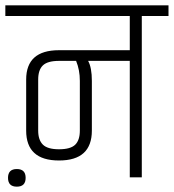

<svg xmlns="http://www.w3.org/2000/svg" viewBox="-40 -664 651 719"><path d="M23 35Q-10 35 -10 2Q-10 -31 23 -31Q56 -31 56 2Q56 35 23 35ZM259 -361Q259 -402 245 -436H181Q138 -436 120.5 -419Q103 -402 103 -366V-175Q103 -140 120.5 -122.5Q138 -105 181 -105Q224 -105 241.5 -122Q259 -139 259 -175ZM446 -436H290Q304 -411 304 -361V-175Q304 -63 181 -63Q58 -63 58 -175V-366Q58 -476 181 -476H446V-604H-20V-644H591V-604H491V0H446Z"/></svg>

Font: Khand Light
Style: Regular
Weight: 300
Designer: Devanagari: Sanchit Sawaria, Jyotish Sonowal; Latin: Satya Rajpurohit
Foundry: Indian Type Foundry
Version: Version 1.101;PS 1.0;hotconv 1.0.78;makeotf.lib2.5.61930; tt